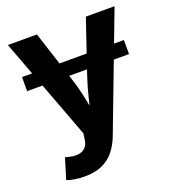

<svg xmlns="http://www.w3.org/2000/svg" viewBox="-136 -652 875 966"><g transform="rotate(-20 301.0 -169.0)"><path d="M572.5 -370.1V-294.7H26.9V-370.1ZM58.6 193.3 92.1 82.8 110.1 87.6Q139.9 95.3 162.6 91.8Q185.4 88.4 199.3 73.3Q213.2 58.1 216.1 30.9L220.4 1.6L15.3 -545.9H170.8L262.5 -262.5Q279.5 -208.8 289.9 -155.2Q300.4 -101.6 313.8 -43.1H279.7Q293 -101.6 306.1 -155.6Q319.2 -209.6 336.7 -262.5L432.8 -545.9H586.5L354.7 64.4Q338.1 108.4 312.1 140.7Q286.2 173 247.6 190.5Q209.1 208 154.2 208Q125.2 208 99.7 203.8Q74.1 199.6 58.6 193.3Z"/></g></svg>

Font: Atlassian Sans
Style: Regular
Weight: 400
Designer: Rasmus Andersson
Foundry: Modifications by Atlassian Pty Ltd, manufactured by rsms
Version: Version 4.001;git-9221beed3